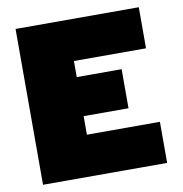

<svg xmlns="http://www.w3.org/2000/svg" viewBox="-79 -772 808 847"><g transform="rotate(-10 325.0 -349.0)"><path d="M46 -698H598V-514H275V-442H476V-267H275V-184H602V0H46Z"/></g></svg>

Font: Azeret Mono Black
Style: Regular
Weight: 900
Designer: Martin Vácha
Foundry: Displaay
Version: Version 1.000; Glyphs 3.0.3, build 3074